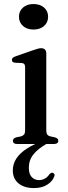

<svg xmlns="http://www.w3.org/2000/svg" viewBox="-20 -714 338 952"><path d="M201.5 -19 212 -1.5Q169.5 22.5 146.2 51Q123 79.5 123 118Q123 148.5 137.2 163.8Q151.5 179 173.5 179Q189.5 179 203 171.2Q216.5 163.5 225 150Q229.5 145.5 233 143.5Q236.5 141.5 241.5 143Q246 144 249.2 148.8Q252.5 153.5 248.5 162Q241 184 215 201.2Q189 218.5 149 218.5Q99.5 218.5 71.5 195Q43.5 171.5 43.5 131Q43.5 99.5 60.8 72.5Q78 45.5 113.2 22.8Q148.5 0 201.5 -19ZM209.5 -449.5V-67.5Q209.5 -54 214.2 -47.2Q219 -40.5 229 -38L252 -33Q260.5 -30.5 264.8 -26.5Q269 -22.5 269 -16Q269 -8.5 263.5 -4.2Q258 0 247 0H65.5Q54.5 0 49.2 -4.2Q44 -8.5 44 -16Q44 -22 48 -26.2Q52 -30.5 60.5 -33L85 -38Q94.5 -41 99.5 -47.5Q104.5 -54 104.5 -67V-380Q104.5 -391 100.8 -395.8Q97 -400.5 88.5 -401.5L54.5 -403Q46.5 -404 42.8 -407.5Q39 -411 39 -417Q39 -423 43.2 -427.2Q47.5 -431.5 58 -435L142.5 -464.5Q158.5 -470 167.8 -472.5Q177 -475 184 -475Q196.5 -475 203 -468.2Q209.5 -461.5 209.5 -449.5ZM146 -567.5Q114 -567.5 94 -585.2Q74 -603 74 -631Q74 -659 94 -676.5Q114 -694 146 -694Q178.5 -694 198.5 -676.5Q218.5 -659 218.5 -631Q218.5 -603 198.5 -585.2Q178.5 -567.5 146 -567.5Z"/></svg>

Font: Fraunces 20pt
Style: Regular
Weight: 400
Version: Version 1.000;[b76b70a41]